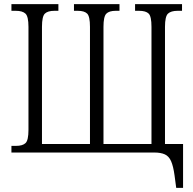

<svg xmlns="http://www.w3.org/2000/svg" viewBox="-20 -734 931 924"><path d="M828 170 820 110Q814 66 803.5 42Q793 18 773.5 9Q754 0 722 0H35V-32H57Q89 -32 103 -45.5Q117 -59 117 -109V-605Q117 -655 102.5 -668.5Q88 -682 56 -682H35V-714H261V-682H242Q210 -682 196 -668.5Q182 -655 182 -605V-41H413V-605Q413 -655 399.5 -668.5Q386 -682 354 -682H336V-714H555V-682H537Q505 -682 491.5 -668Q478 -654 478 -605V-41H709V-605Q709 -655 695.5 -668.5Q682 -682 649 -682H630V-714H856V-682H835Q803 -682 788.5 -668.5Q774 -655 774 -605V-41H861V170Z"/></svg>

Font: Noto Serif Condensed Light
Style: Regular
Weight: 300
Width: 3
Designer: Monotype Design Team
Foundry: Monotype Imaging Inc.
Version: Version 2.013